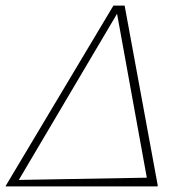

<svg xmlns="http://www.w3.org/2000/svg" viewBox="-26 -664 672 684"><path d="M-6 0 -5 -3 378 -644H418L536 -3L535 0ZM391 -615 41 -23 497 -31Z"/></svg>

Font: Piazzolla SC Thin
Style: Italic
Weight: 100
Italic angle: -11.3°
Designer: Juan Pablo del Peral
Foundry: Huerta Tipografica
Version: Version 1.330